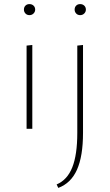

<svg xmlns="http://www.w3.org/2000/svg" viewBox="-20 -630 536 939"><path d="M97 -583Q97 -595 104.5 -602.5Q112 -610 124 -610Q136 -610 144 -602.5Q152 -595 152 -583Q152 -572 144 -564Q136 -556 124 -556Q112 -556 104.5 -564Q97 -572 97 -583ZM345 -583Q345 -595 352.5 -602.5Q360 -610 372 -610Q384 -610 392 -602.5Q400 -595 400 -583Q400 -572 392 -564Q384 -556 372 -556Q360 -556 352.5 -564Q345 -572 345 -583ZM110 -407 138 -410V0H110ZM358 -407 386 -410V20Q386 134 356.5 200Q327 266 265 289L257 272Q309 250 333.5 188.5Q358 127 358 20Z"/></svg>

Font: Ysabeau Infant Extralight
Style: Regular
Weight: 200
Designer: Christian Thalmann (Catharsis Fonts)
Version: Version 0.003